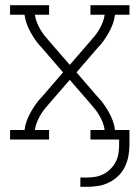

<svg xmlns="http://www.w3.org/2000/svg" viewBox="-20 -540 540 743"><path d="M291 183V147H316Q333 147 350 144Q367 141 382 133Q397 125 409 112.5Q421 100 428.5 85Q436 70 438.5 53Q441 36 441 19V0H330V-37H385Q383 -52 377.5 -66Q372 -80 364.5 -93Q357 -106 347.5 -118Q338 -130 328 -141L250 -231L172 -141Q162 -130 152.5 -118Q143 -106 135.5 -93Q128 -80 122.5 -66Q117 -52 115 -37H170V0H19V-37H75Q77 -55 83.5 -72.5Q90 -90 99 -106Q108 -122 118.5 -137Q129 -152 142 -165L224 -260L142 -355Q129 -368 118.5 -383Q108 -398 99 -414Q90 -430 83.5 -447.5Q77 -465 75 -483H19V-520H170V-483H115Q117 -468 122.5 -454Q128 -440 135.5 -427Q143 -414 152.5 -402Q162 -390 172 -379L250 -289L328 -379Q338 -390 347.5 -402Q357 -414 364.5 -427Q372 -440 377.5 -454Q383 -468 385 -483H330V-520H481V-483H425Q423 -465 416.5 -447.5Q410 -430 401 -414Q392 -398 381.5 -383Q371 -368 358 -355L276 -260L358 -165Q371 -152 381.5 -137Q392 -122 401 -106Q410 -90 416.5 -72.5Q423 -55 425 -37H481V19Q481 42 477 63.5Q473 85 463.5 105Q454 125 438 140.5Q422 156 402 166Q382 176 360.5 179.5Q339 183 316 183Z"/></svg>

Font: Iosevka Curly Slab Extralight
Style: Regular
Weight: 200
Monospace: yes
Designer: Belleve Invis
Foundry: Belleve Invis
Version: Version 22.1.2; ttfautohint (v1.8.4)